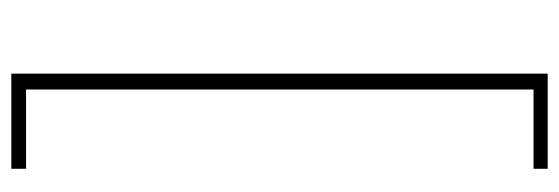

<svg xmlns="http://www.w3.org/2000/svg" viewBox="-344 -476 987 339"><g transform="rotate(-90 149.5 -306.5)"><path d="M21 167V142H161V-754H21V-780H189V167Z"/></g></svg>

Font: Noto Sans SC Thin
Style: Regular
Weight: 100
Designer: Ryoko NISHIZUKA 西塚涼子 (kana, bopomofo & ideographs); Paul D. Hunt (Latin, Greek & Cyrillic); Sandoll Communications 산돌커뮤니
Foundry: Adobe
Version: Version 2.004-H2;hotconv 1.0.118;makeotfexe 2.5.65603